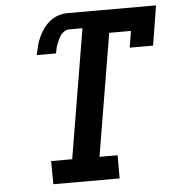

<svg xmlns="http://www.w3.org/2000/svg" viewBox="-52 -785 780 834"><g transform="rotate(-5 337.5 -367.5)"><path d="M147 0 146 -101H238L332 -664H273Q263 -664 253.5 -658Q244 -652 237.5 -643.5Q231 -635 226.5 -625Q222 -615 218 -605Q214 -595 212 -585Q210 -575 208 -565H124Q128 -585 133 -604.5Q138 -624 146.5 -642.5Q155 -661 167.5 -678.5Q180 -696 196.5 -709Q213 -722 233 -728.5Q253 -735 272 -735H659L631 -562H529L541 -634H446L357 -101H436V0Z"/></g></svg>

Font: Iosevka Etoile
Style: Bold Italic
Weight: 700
Italic angle: -9°
Designer: Belleve Invis
Foundry: Belleve Invis
Version: Version 28.1.0; ttfautohint (v1.8.4)